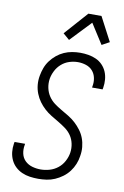

<svg xmlns="http://www.w3.org/2000/svg" viewBox="-104 -1030 709 1097"><g transform="rotate(10 250.0 -481.5)"><path d="M198 8Q173 8 149 4.5Q125 1 103.5 -8.5Q82 -18 65 -34Q48 -50 38 -71.5Q28 -93 25.5 -117Q23 -141 27 -166L29 -176H90L89 -169Q84 -143 89.5 -118.5Q95 -94 112 -77.5Q129 -61 153 -54Q177 -47 202 -47Q228 -47 254 -54.5Q280 -62 301.5 -79Q323 -96 336 -120.5Q349 -145 353 -170Q357 -197 351.5 -223Q346 -249 332 -269.5Q318 -290 297.5 -305Q277 -320 255 -333Q233 -346 211.5 -359Q190 -372 171.5 -389Q153 -406 138.5 -426Q124 -446 114.5 -470Q105 -494 102.5 -520.5Q100 -547 105 -574Q109 -597 117.5 -620Q126 -643 141 -663Q156 -683 175.5 -699Q195 -715 217.5 -725Q240 -735 264 -739Q288 -743 311 -743Q335 -743 358.5 -739Q382 -735 403 -725.5Q424 -716 440 -699.5Q456 -683 465 -662Q474 -641 476 -617Q478 -593 474 -569L472 -559H411L412 -566Q417 -591 412 -615Q407 -639 392 -656Q377 -673 354 -680.5Q331 -688 307 -688Q282 -688 257 -680Q232 -672 212 -654.5Q192 -637 180 -613.5Q168 -590 164 -566Q160 -539 165.5 -513Q171 -487 185 -466Q199 -445 219 -430Q239 -415 261 -402.5Q283 -390 305 -376.5Q327 -363 345 -346.5Q363 -330 378.5 -309.5Q394 -289 403 -265Q412 -241 414.5 -214.5Q417 -188 412 -161Q409 -138 399.5 -114.5Q390 -91 374.5 -70.5Q359 -50 338 -34.5Q317 -19 294 -9Q271 1 246.5 4.5Q222 8 198 8ZM234 -804 197 -836 317 -971H393L466 -832L422 -808L348 -924Z"/></g></svg>

Font: Iosevka Light Oblique
Style: Regular
Weight: 300
Italic angle: -9°
Monospace: yes
Designer: Belleve Invis
Foundry: Belleve Invis
Version: Version 32.5.0; ttfautohint (v1.8.4)